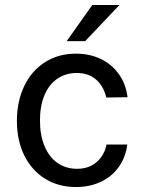

<svg xmlns="http://www.w3.org/2000/svg" viewBox="-20 -743 590 773"><path d="M493.6 -351.6 408.1 -350.4Q396.3 -397.9 365.7 -423.6Q335 -449.2 289.5 -449.2Q244.3 -449.2 210.7 -426Q177 -402.8 158.9 -359.4Q140.9 -316 140.9 -258Q140.9 -199 159.2 -155Q177.4 -111 211.2 -87.2Q245.1 -63.4 290.4 -63.4Q337.4 -63.4 368.7 -90.2Q400.1 -117.1 408.9 -161.2H492.5Q485.3 -107.4 456.8 -68.8Q428.2 -30.2 384.1 -10.1Q339.9 10 286 10Q215.3 10 161.4 -23.4Q107.6 -56.9 77.8 -117.2Q48.1 -177.6 48.1 -256Q48.1 -335.1 77.7 -396.7Q107.2 -458.3 161.2 -492.7Q215.2 -527 286 -527Q340.7 -527 385.3 -505.8Q429.9 -484.6 458.3 -444.9Q486.8 -405.2 493.6 -351.6ZM460.9 -723 323.1 -577.5H248.6L351.6 -723Z"/></svg>

Font: Public Sans VF
Style: Regular
Weight: 400
Designer: Pablo Impallari, Rodrigo Fuenzalida (Modified by Dan O. Williams and USWDS)
Version: Version 1.003